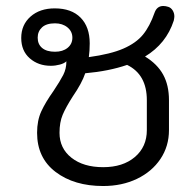

<svg xmlns="http://www.w3.org/2000/svg" viewBox="-20 -612 654 642"><path d="M465 -423Q506 -398 525.5 -362.5Q545 -327 545 -277V-177Q545 -123 516.5 -80.5Q488 -38 438 -14Q388 10 325 10Q228 10 166 -37Q104 -84 104 -168Q104 -209 118 -239.5Q132 -270 159 -308Q181 -341 191.5 -361.5Q202 -382 202 -407Q195 -400 180 -396Q165 -392 150 -392Q108 -392 79.5 -417Q51 -442 51 -485Q51 -529 82 -556.5Q113 -584 163 -584Q219 -584 249.5 -553Q280 -522 280 -467Q280 -442 277 -421Q350 -431 392.5 -449.5Q435 -468 458 -496Q481 -524 497 -570Q505 -592 526 -592Q534 -592 543 -589Q552 -586 557.5 -577Q563 -568 563 -557Q563 -553 561 -543Q536 -466 465 -423ZM222 -486Q222 -507 205.5 -520.5Q189 -534 164 -534Q135 -534 120.5 -520.5Q106 -507 106 -486Q106 -464 121 -451.5Q136 -439 164 -439Q190 -439 206 -452Q222 -465 222 -486ZM405 -395Q344 -374 265 -367Q254 -334 223 -289Q200 -253 189.5 -228Q179 -203 179 -168Q179 -116 219 -84.5Q259 -53 325 -53Q391 -53 431 -87Q471 -121 471 -177V-277Q471 -363 405 -395Z"/></svg>

Font: Kodchasan
Style: Regular
Weight: 400
Version: Version 1.000; ttfautohint (v1.6)